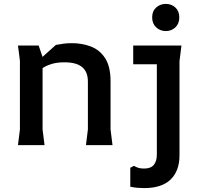

<svg xmlns="http://www.w3.org/2000/svg" viewBox="-20 -743 1029 983"><path d="M420 0 430 -80V-325Q430 -375 400.5 -399.5Q371 -424 310 -424Q272 -424 244.5 -415.5Q217 -407 199 -395Q181 -383 169 -371V-426L266 -513Q286 -517 306 -519.5Q326 -522 348 -522Q400 -522 445 -505Q490 -488 518 -445.5Q546 -403 546 -327V-80L556 0ZM72 0 82 -80V-432L72 -510H178L198 -451V-80L208 0ZM829 -584Q800 -584 779.5 -603Q759 -622 759 -654Q759 -686 779.5 -704.5Q800 -723 829 -723Q858 -723 878 -704.5Q898 -686 898 -654Q898 -622 878 -603Q858 -584 829 -584ZM666 106Q675 112 687.5 116Q700 120 717 120Q753 120 768 100.5Q783 81 783 49V-414H662V-510H909L899 -430V52Q899 132 853.5 176Q808 220 718 220Q701 220 683.5 218.5Q666 217 647 213V116Z"/></svg>

Font: AR One Sans SemiBold
Style: Regular
Weight: 600
Designer: Niteesh Yadav
Foundry: Niteesh Yadav
Version: Version 1.001;gftools[0.9.33]